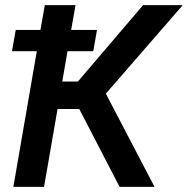

<svg xmlns="http://www.w3.org/2000/svg" viewBox="-20 -731 735 751"><path d="M359.4 -613.8H258.3L275.4 -710.9H155.3L138.2 -613.8H41.5L26.9 -530.8H124L32.2 0H152.3L205.1 -304.7H290L447.8 0H584.5L394 -364.7L694.8 -710.9H539.6L284.7 -412.1H223.6L244.1 -530.8H344.7Z"/></svg>

Font: Roboto Medium
Style: Italic
Weight: 500
Italic angle: -12°
Designer: Google
Version: Version 2.137; 2017